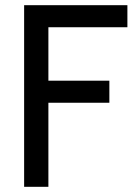

<svg xmlns="http://www.w3.org/2000/svg" viewBox="-20 -720 526 740"><path d="M73 0V-700H471V-615H166.5V-409H401.5V-324H166.5V0Z"/></svg>

Font: Cabin
Style: Regular
Weight: 400
Width: 4
Designer: Pablo Impallari
Foundry: Pablo Impallari. http://www.impallari.com Igino Marini. http://www.ikern.com
Version: Version 3.001